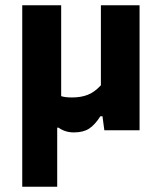

<svg xmlns="http://www.w3.org/2000/svg" viewBox="-20 -492 607 725"><path d="M64 -472H211V-129Q225 -124 252 -124Q286 -124 311.5 -134Q337 -144 361 -170V-472H507V0H374L367 -53H359Q338 -20 316 -6Q294 8 259 8Q226 8 201 -10H196V213H64Z"/></svg>

Font: Athiti
Style: Bold
Weight: 700
Designer: CadsonDemak Team
Foundry: CadsonDemak
Version: Version 1.033